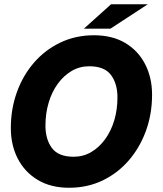

<svg xmlns="http://www.w3.org/2000/svg" viewBox="-20 -870 767 904"><path d="M305 14Q219 14 157.5 -23Q96 -60 63.5 -123.5Q31 -187 31 -267Q31 -357 59.5 -436Q88 -515 140 -575Q192 -635 264 -669.5Q336 -704 422 -704Q509 -704 570 -667.5Q631 -631 663.5 -567.5Q696 -504 696 -424Q696 -334 667.5 -255Q639 -176 587 -115.5Q535 -55 463.5 -20.5Q392 14 305 14ZM327 -132Q372 -132 409.5 -154Q447 -176 475 -214.5Q503 -253 518 -303.5Q533 -354 533 -412Q533 -476 502.5 -517Q472 -558 400 -558Q355 -558 317.5 -536Q280 -514 252 -475.5Q224 -437 209 -386.5Q194 -336 194 -278Q194 -214 224.5 -173Q255 -132 327 -132ZM375 -735 503 -850H676L500 -735Z"/></svg>

Font: Radio Canada Big
Style: Bold Italic
Weight: 700
Italic angle: -12°
Designer: Étienne Aubert Bonn
Foundry: Coppers and Brasses
Version: Version 1.001